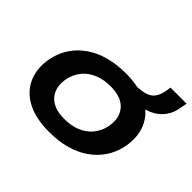

<svg xmlns="http://www.w3.org/2000/svg" viewBox="-141 -819 1030 1030"><g transform="rotate(45 373.5 -304.5)"><path d="M333 10Q228 10 161.5 -26.5Q95 -63 68.5 -127.5Q42 -192 59 -273Q71 -328 100.5 -370.5Q130 -413 174 -443Q218 -473 275.5 -488.5Q333 -504 402 -504Q506 -504 572.5 -467.5Q639 -431 665.5 -367.5Q692 -304 675 -221Q663 -166 633.5 -123.5Q604 -81 560 -51Q516 -21 459 -5.5Q402 10 333 10ZM341 -97Q393 -97 432.5 -113Q472 -129 499 -160Q526 -191 536 -235Q551 -308 513.5 -352.5Q476 -397 393 -397Q343 -397 302.5 -381Q262 -365 235.5 -334.5Q209 -304 198 -260Q183 -186 220.5 -141.5Q258 -97 341 -97ZM543 -428 474 -479 477 -494Q526 -495 555.5 -504Q585 -513 600.5 -536Q616 -559 622 -598L625 -619H747L740 -582Q734 -538 708.5 -503.5Q683 -469 641 -450.5Q599 -432 543 -428Z"/></g></svg>

Font: Nunito Sans 10pt Expanded
Style: Bold Italic
Weight: 700
Width: 7
Italic angle: -9°
Designer: Vernon Adams
Foundry: Vernon Adams
Version: Version 3.101;gftools[0.9.27]